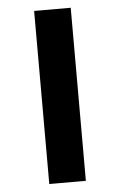

<svg xmlns="http://www.w3.org/2000/svg" viewBox="-52 -751 493 789"><g transform="rotate(-5 194.5 -357.0)"><path d="M270 -713.9H119.1V0H270Z"/></g></svg>

Font: Noto Reveo Sans
Style: Bold
Weight: 700
Designer: Monotype Design team
Foundry: Monotype Imaging Inc.
Version: Version 1.04